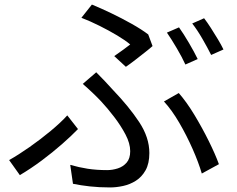

<svg xmlns="http://www.w3.org/2000/svg" viewBox="-20 -785 1040 842"><path d="M481 -539Q501 -553 520.5 -567Q540 -581 551 -590Q530 -608 494 -629.5Q458 -651 417 -671.5Q376 -692 337 -707L383 -765Q422 -749 468 -727Q514 -705 557.5 -680.5Q601 -656 630 -634L649 -583Q638 -573 617 -556.5Q596 -540 573.5 -522.5Q551 -505 532 -492ZM288 -62Q326 -51 364.5 -45Q403 -39 450 -39Q473 -39 496.5 -46.5Q520 -54 535.5 -72Q551 -90 551 -122Q551 -156 530.5 -195Q510 -234 480.5 -272.5Q451 -311 423 -341Q407 -358 385.5 -378.5Q364 -399 343 -417L402 -468Q421 -449 439.5 -429.5Q458 -410 475 -391Q546 -317 590.5 -249.5Q635 -182 635 -114Q635 -68 618.5 -38.5Q602 -9 576 7.5Q550 24 520 30.5Q490 37 463 37Q415 37 374.5 32.5Q334 28 300 21ZM865 -24Q851 -72 825 -131Q799 -190 766.5 -246Q734 -302 699 -340L764 -377Q799 -337 833 -280.5Q867 -224 895.5 -166.5Q924 -109 940 -65ZM322 -219Q293 -189 252 -153Q211 -117 163.5 -81.5Q116 -46 67 -17L20 -83Q61 -106 109.5 -140Q158 -174 202.5 -211Q247 -248 275 -279ZM765 -665Q785 -637 808.5 -597Q832 -557 847 -526L793 -502Q779 -533 755.5 -573Q732 -613 712 -642ZM875 -705Q889 -687 905 -662Q921 -637 936 -612Q951 -587 960 -568L906 -544Q890 -576 867.5 -615Q845 -654 823 -682Z"/></svg>

Font: Chiron Sans HK TT
Style: Regular
Weight: 400
Designer: Ryoko NISHIZUKA 西塚涼子 (kana, bopomofo & ideographs); Paul D. Hunt (Latin, Greek & Cyrillic); Sandoll Communications 산돌커뮤니
Foundry: Adobe
Version: Version 2.022;hotconv 1.0.109;makeotfexe 2.5.65596